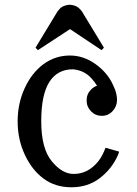

<svg xmlns="http://www.w3.org/2000/svg" viewBox="-20 -770 571 802"><path d="M128.4 -570.8 220.2 -722.2Q221.2 -723.6 227.1 -730.5Q235.8 -741.7 251.5 -746.6Q262.2 -750 270 -750H271.5H272.5Q279.3 -750 291 -746.6Q304.2 -742.7 315.4 -730.5Q320.8 -724.6 322.3 -722.2L414.1 -570.8L404.3 -560.5L272.5 -648.4L138.2 -560.5ZM53.7 -263.2Q53.7 -337.4 83 -401.4Q112.3 -465.3 161.6 -502Q210 -537.6 270.5 -538.1H272Q329.1 -538.1 379.4 -502Q430.2 -465.3 452.6 -414.1L459.5 -398.4L460 -397.5Q468.8 -373.5 468.8 -352.5Q468.8 -325.7 450.2 -305.7Q432.1 -286.1 405.3 -286.1Q378.9 -286.1 360.4 -304.9Q341.8 -323.7 341.8 -350.6Q341.8 -377.4 360.4 -396Q371.6 -407.2 385.3 -412.1Q377 -425.8 362.3 -442.4Q332.5 -476.1 285.2 -480.5H284.2Q220.2 -480.5 186.5 -428.2Q152.3 -375 152.3 -264.6V-262.7Q152.3 -149.9 196 -96.7Q239.7 -43.5 287.1 -43.5H288.1Q347.7 -43.5 390.1 -95.7Q407.2 -116.7 420.9 -152.8L477.5 -136.7Q476.1 -130.4 474.1 -125.5Q448.2 -64.5 395.5 -24.9Q346.2 12.2 279.3 12.2H277.8Q210.4 12.2 161.6 -24.2Q112.8 -60.5 83 -125Q53.7 -188.5 53.7 -263.2Z"/></svg>

Font: Modern Antiqua
Style: Regular
Weight: 500
Version: Version 1.0